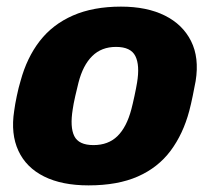

<svg xmlns="http://www.w3.org/2000/svg" viewBox="-20 -550 649 580"><path d="M247.4 10Q167.1 10 113.1 -16.9Q59.1 -43.8 35.6 -94.5Q12 -145.3 22.8 -214.9Q25.4 -234.9 30.8 -260.3Q36.1 -285.8 42 -305.1Q61.1 -375.7 100 -426Q138.9 -476.2 200.2 -503.1Q261.5 -530 345.4 -530Q423.6 -530 477.7 -503.1Q531.9 -476.2 557.1 -426Q582.4 -375.7 571 -305.1Q567.4 -285.8 562.2 -260.3Q557 -234.9 551.7 -214.9Q533.2 -145.3 495.3 -94.5Q457.4 -43.8 396.4 -16.9Q335.4 10 247.4 10ZM262.4 -111.7Q307.1 -111.7 334.9 -138.9Q362.6 -166.1 376.8 -219.9Q380.8 -234.9 386.2 -260Q391.6 -285.1 394 -300.1Q402.8 -353 388.9 -380.6Q375.1 -408.3 330.4 -408.3Q286.6 -408.3 258.6 -380.6Q230.5 -353 217 -300.1Q213 -285.1 207.4 -260Q201.7 -234.9 199.7 -219.9Q191 -166.1 204.4 -138.9Q217.9 -111.7 262.4 -111.7Z"/></svg>

Font: Rubik Light
Style: Italic
Weight: 300
Italic angle: -12°
Designer: Hubert and Fischer
Foundry: Hubert and Fischer
Version: Version 2.300;gftools[0.9.30]